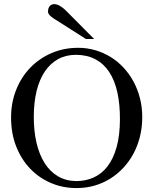

<svg xmlns="http://www.w3.org/2000/svg" viewBox="-20 -914 763 949"><path d="M683.1 -335Q683.1 -285.2 671.9 -239.5Q660.6 -193.8 639.9 -155Q619.1 -116.2 589.8 -84.7Q560.5 -53.2 524.4 -30.8Q488.3 -8.3 446.3 3.7Q404.3 15.6 357.9 15.6Q290.5 15.6 231.7 -9.5Q172.9 -34.7 128.9 -80.6Q85 -126.5 59.8 -190.7Q34.7 -254.9 34.7 -333Q34.7 -407.2 60.1 -470.5Q85.4 -533.7 130.1 -579.8Q174.8 -626 235.4 -651.9Q295.9 -677.7 366.7 -677.7Q410.2 -677.7 450.4 -666Q490.7 -654.3 525.9 -632.8Q561 -611.3 589.8 -580.6Q618.7 -549.8 639.4 -511.7Q660.2 -473.6 671.6 -429.2Q683.1 -384.8 683.1 -335ZM572.8 -322.3Q573.2 -397.9 560.1 -457.5Q546.9 -517.1 519.8 -558.1Q492.7 -599.1 451.9 -620.8Q411.1 -642.6 356 -643.1Q306.2 -643.1 267.3 -621.8Q228.5 -600.6 201.7 -560.8Q174.8 -521 160.9 -464.1Q147 -407.2 147 -335.9Q147 -265.6 160.6 -207.5Q174.3 -149.4 200.7 -107.7Q227.1 -65.9 266.4 -42.7Q305.7 -19.5 356.9 -19Q404.3 -19 443.8 -37.1Q483.4 -55.2 512 -92.5Q540.5 -129.9 556.4 -187Q572.3 -244.1 572.8 -322.3ZM404.8 -721.2 260.7 -813Q254.4 -816.9 246.8 -821.5Q239.3 -826.2 232.7 -831.8Q226.1 -837.4 221.7 -843.5Q217.3 -849.6 217.3 -856Q217.3 -873.5 225.6 -883.5Q233.9 -893.6 248.5 -893.6Q261.2 -893.6 277.1 -884.3Q293 -875 306.6 -860.8L445.3 -721.2Z"/></svg>

Font: Doulos SIL Compact
Style: Regular
Weight: 400
Designer: Walt Agee, Victor Gaultney, Peter Martin, Debbi Hosken
Foundry: SIL International
Version: Version 4.110; 2011; Maintenance release ; LnSpcTght